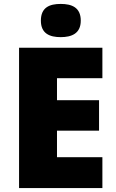

<svg xmlns="http://www.w3.org/2000/svg" viewBox="-20 -957 589 977"><path d="M289 -937C233 -937 188 -920 188 -852C188 -786 233 -768 289 -768C344 -768 391 -786 391 -852C391 -920 344 -937 289 -937ZM501 0V-157H270V-292H484V-447H270V-559H501V-714H77V0Z"/></svg>

Font: Noto Sans Malayalam Black
Style: Regular
Weight: 900
Designer: Jelle Bosma - Monotype Design Team
Foundry: Monotype Imaging Inc.
Version: Version 2.104